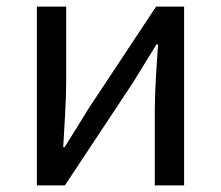

<svg xmlns="http://www.w3.org/2000/svg" viewBox="-20 -563 671 583"><path d="M92 0H177L383 -311C403 -344 434 -394 455 -428H460C455 -357 450 -285 450 -227V0H539V-543H454L248 -232C228 -199 197 -149 176 -116H172C176 -186 181 -259 181 -316V-543H92Z"/></svg>

Font: Noto Sans HK
Style: Regular
Weight: 400
Designer: Ryoko NISHIZUKA 西塚涼子 (kana, bopomofo & ideographs); Paul D. Hunt (Latin, Greek & Cyrillic); Sandoll Communications 산돌커뮤니
Foundry: Adobe
Version: Version 2.004;hotconv 1.0.118;makeotfexe 2.5.65603